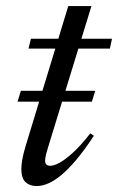

<svg xmlns="http://www.w3.org/2000/svg" viewBox="-20 -601 388 630"><path d="M37.5 -267.5 48.5 -303H292.5L281.5 -267.5ZM73.5 -441.5 81.5 -474H347.5L340.5 -441.5ZM128 -74Q128 -65 132.5 -61Q137 -57 145.5 -57Q157 -57 175.5 -67Q194 -77 219.5 -100.2Q245 -123.5 276.5 -163.5L288 -155.5Q257.5 -109 230.8 -77.2Q204 -45.5 180.8 -26.2Q157.5 -7 137.5 1.2Q117.5 9.5 100 9.5Q78 9.5 64 -3.2Q50 -16 50 -46.5Q50 -58 52.8 -75.8Q55.5 -93.5 65 -125L204 -581H280L136 -112Q133 -102 131.2 -95Q129.5 -88 128.8 -83Q128 -78 128 -74Z"/></svg>

Font: Newsreader 48pt
Style: Italic
Weight: 400
Italic angle: -17°
Version: Version 1.003